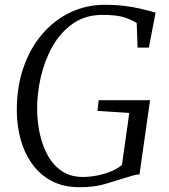

<svg xmlns="http://www.w3.org/2000/svg" viewBox="-20 -771 702 799"><path d="M312 8Q242 8 192.5 -19.2Q143 -46.5 111.5 -92Q80 -137.5 65.2 -193.2Q50.5 -249 50 -306Q49 -407.5 77.5 -489.5Q106 -571.5 156.5 -630Q207 -688.5 273.5 -719.8Q340 -751 415 -751Q464 -751 500.2 -746.2Q536.5 -741.5 562.8 -735.2Q589 -729 607 -724Q612.5 -722.5 617.2 -721.2Q622 -720 627.5 -718.5L599.5 -573H552.5L549 -675Q529.5 -688 498.5 -698.5Q467.5 -709 406 -709Q335.5 -709 284 -673.2Q232.5 -637.5 199.2 -579Q166 -520.5 150 -451.2Q134 -382 134.5 -315.5Q135 -263 146 -213Q157 -163 179.8 -122.5Q202.5 -82 238.5 -58.2Q274.5 -34.5 325.5 -34.5Q367.5 -34.5 413.8 -47.8Q460 -61 487.5 -84.5L518 -301L386 -309.5L390.5 -354H604.5L560.5 -45.5Q546.5 -45 531.8 -40.2Q517 -35.5 494.5 -29Q460 -18 416.2 -5Q372.5 8 312 8Z"/></svg>

Font: Merriweather 48pt Light
Style: Italic
Weight: 300
Italic angle: -7.8°
Version: Version 2.101